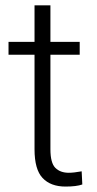

<svg xmlns="http://www.w3.org/2000/svg" viewBox="-20 -684 362 714"><path d="M286.1 2Q264.2 9.8 223.6 9.8Q168.5 9.8 138.4 -22Q108.4 -53.7 108.4 -128.9V-480.5H11.7V-528.3H108.4V-664.1H167.5V-528.3H276.4V-480.5H167.5V-128.9Q167.5 -78.1 185.8 -59.8Q204.1 -41.5 235.8 -41.5Q253.9 -41.5 283.7 -46.9Z"/></svg>

Font: Mardoto Light
Style: Regular
Weight: 400
Designer: Christian Robertson, Vahan Hovhannisyan
Foundry: Google
Version: Version 1.000